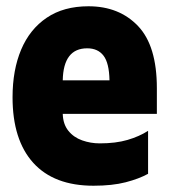

<svg xmlns="http://www.w3.org/2000/svg" viewBox="-20 -584 540 612"><path d="M278 8Q152 8 86 -65Q20 -138 20 -274Q20 -361 47.5 -426Q75 -491 129 -527.5Q183 -564 262 -564Q360 -564 420 -501Q480 -438 480 -303V-221H180Q181 -188 198 -167Q215 -146 242 -136.5Q269 -127 298 -127Q349 -127 386.5 -138Q424 -149 452 -167V-30Q423 -14 380.5 -3Q338 8 278 8ZM180 -328H329Q328 -383 310 -406.5Q292 -430 258 -430Q182 -430 180 -328Z"/></svg>

Font: Noto Sans Mono ExtraCondensed Black
Style: Regular
Weight: 900
Width: 2
Designer: Monotype Design Team
Foundry: Monotype Imaging Inc.
Version: Version 2.014